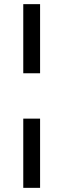

<svg xmlns="http://www.w3.org/2000/svg" viewBox="-20 -725 305 925"><path d="M92.1 -372V-705H173.1V-372ZM92.1 180V-153.5H173.1V180Z"/></svg>

Font: Nunito Sans 12pt ExtraLight
Style: Regular
Weight: 200
Designer: Vernon Adams
Foundry: Vernon Adams
Version: Version 3.101;gftools[0.9.27]